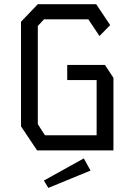

<svg xmlns="http://www.w3.org/2000/svg" viewBox="-20 -716 640 914"><path d="M160 -696 80 -612.5V-114.5L156.5 0H520V-345.5L479.5 -407H300V-335H440V-72H194L160 -125V-592.5L189.5 -624H400.5L453.5 -544.5L504.5 -596.5L438 -696ZM379 38 189 143.5 210 178.5 411 96Z"/></svg>

Font: Kode
Style: Regular
Weight: 400
Monospace: yes
Designer: Isa Ozler
Foundry: Kadena LLC
Version: Version 1.000;gftools[0.9.28]